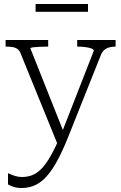

<svg xmlns="http://www.w3.org/2000/svg" viewBox="-20 -709 606 960"><path d="M158 -689H420V-650H158ZM303 -37 294 -8 269 15 83 -442Q78 -456 68 -463.5Q58 -471 43.5 -473.5Q29 -476 9 -476H8V-509H221V-476H219Q199 -476 179 -475Q159 -474 145.5 -472.5Q132 -471 132 -467ZM318 -17Q293 45 268 91.5Q243 138 216.5 169Q190 200 158.5 215.5Q127 231 88 231Q65 231 47 225Q29 219 20 213V157Q23 158 33 162.5Q43 167 58 171.5Q73 176 90 176Q117 176 140.5 167Q164 158 186.5 135.5Q209 113 233 71Q257 29 284 -35L290 -48L449 -455Q449 -462 437.5 -466.5Q426 -471 407 -473.5Q388 -476 369 -476H366V-509H558V-476H557Q542 -476 528 -472.5Q514 -469 502.5 -460Q491 -451 484 -433Z"/></svg>

Font: Roboto Serif 36pt ExtraLight
Style: Regular
Weight: 250
Designer: Greg Gazdowicz
Foundry: Commercial Type
Version: Version 1.008